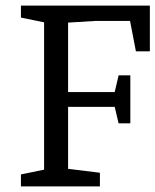

<svg xmlns="http://www.w3.org/2000/svg" viewBox="-20 -668 557 688"><path d="M55 0V-43L138 -60V-588L55 -605V-648H517V-484H467L446 -593H322L224 -587V-338H391L405 -398H447V-226H405L391 -285H224V-63L338 -49V0Z"/></svg>

Font: Faustina Light
Style: Regular
Weight: 400
Version: Version 1.200